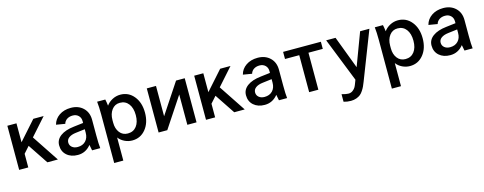

<svg xmlns="http://www.w3.org/2000/svg" viewBox="-28 -1220 5387 2136"><g transform="rotate(-15 2665.0 -152.0)"><path d="M57 -508H162V-290L356 -508H475L298 -309L503 0H382L228 -231L162 -157V0H57Z M897 0Q888 -38 884 -66Q824 9 733 9Q654 9 605.5 -34Q557 -77 557 -148Q557 -213 613 -254.5Q669 -296 770 -307L879 -320V-342Q879 -381 853.5 -405.5Q828 -430 788 -430Q749 -430 721.5 -412Q694 -394 685 -362L583 -379Q599 -442 654.5 -480Q710 -518 789 -518Q876 -518 930.5 -466Q985 -414 985 -328V-148Q985 -47 991 0ZM663 -152Q663 -119 688 -98Q713 -77 753 -77Q811 -77 845 -112.5Q879 -148 879 -207V-248L773 -235Q721 -229 692 -207.5Q663 -186 663 -152Z M1203 -66V200H1098V-360Q1098 -448 1091 -508H1185Q1192 -477 1197 -434Q1223 -471 1266.5 -494Q1310 -517 1359 -517Q1454 -517 1514 -443Q1574 -369 1574 -253Q1574 -137 1514 -63.5Q1454 10 1359 10Q1313 10 1271 -10.5Q1229 -31 1203 -66ZM1203 -235Q1203 -167 1237.5 -122.5Q1272 -78 1331 -78Q1395 -78 1431.5 -125Q1468 -172 1468 -253Q1468 -335 1431.5 -383Q1395 -431 1331 -431Q1273 -431 1238 -384.5Q1203 -338 1203 -267Z M1769 -508V-159L2000 -508H2100V0H1994V-349L1763 0H1663V-508Z M2209 -508H2314V-290L2508 -508H2627L2450 -309L2655 0H2534L2380 -231L2314 -157V0H2209Z M3049 0Q3040 -38 3036 -66Q2976 9 2885 9Q2806 9 2757.5 -34Q2709 -77 2709 -148Q2709 -213 2765 -254.5Q2821 -296 2922 -307L3031 -320V-342Q3031 -381 3005.5 -405.5Q2980 -430 2940 -430Q2901 -430 2873.5 -412Q2846 -394 2837 -362L2735 -379Q2751 -442 2806.5 -480Q2862 -518 2941 -518Q3028 -518 3082.5 -466Q3137 -414 3137 -328V-148Q3137 -47 3143 0ZM2815 -152Q2815 -119 2840 -98Q2865 -77 2905 -77Q2963 -77 2997 -112.5Q3031 -148 3031 -207V-248L2925 -235Q2873 -229 2844 -207.5Q2815 -186 2815 -152Z M3668 -508V-426H3503V0H3397V-426H3233V-508Z M3729 -508H3837L3979 -132L4120 -508H4227L4012 45Q4000 75 3991.5 94Q3983 113 3966.5 138.5Q3950 164 3932 178.5Q3914 193 3885.5 203.5Q3857 214 3822 214Q3778 214 3739 202V115Q3789 129 3816 129Q3845 129 3866.5 112.5Q3888 96 3898 77.5Q3908 59 3919 28L3930 -1Z M4401 -66V200H4296V-360Q4296 -448 4289 -508H4383Q4390 -477 4395 -434Q4421 -471 4464.5 -494Q4508 -517 4557 -517Q4652 -517 4712 -443Q4772 -369 4772 -253Q4772 -137 4712 -63.5Q4652 10 4557 10Q4511 10 4469 -10.5Q4427 -31 4401 -66ZM4401 -235Q4401 -167 4435.5 -122.5Q4470 -78 4529 -78Q4593 -78 4629.5 -125Q4666 -172 4666 -253Q4666 -335 4629.5 -383Q4593 -431 4529 -431Q4471 -431 4436 -384.5Q4401 -338 4401 -267Z M5186 0Q5177 -38 5173 -66Q5113 9 5022 9Q4943 9 4894.5 -34Q4846 -77 4846 -148Q4846 -213 4902 -254.5Q4958 -296 5059 -307L5168 -320V-342Q5168 -381 5142.5 -405.5Q5117 -430 5077 -430Q5038 -430 5010.5 -412Q4983 -394 4974 -362L4872 -379Q4888 -442 4943.5 -480Q4999 -518 5078 -518Q5165 -518 5219.5 -466Q5274 -414 5274 -328V-148Q5274 -47 5280 0ZM4952 -152Q4952 -119 4977 -98Q5002 -77 5042 -77Q5100 -77 5134 -112.5Q5168 -148 5168 -207V-248L5062 -235Q5010 -229 4981 -207.5Q4952 -186 4952 -152Z"/></g></svg>

Font: LT Superior Semi-bold
Style: Regular
Weight: 600
Designer: Daniel Lyons
Foundry: LyonsType
Version: Version 1.0